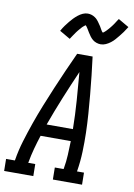

<svg xmlns="http://www.w3.org/2000/svg" viewBox="-130 -1037 767 1102"><g transform="rotate(10 253.0 -486.5)"><path d="M-26 0 -27 -70H24L25 -74Q34 -130 51 -186Q68 -242 87.5 -297.5Q107 -353 129 -408Q151 -463 174 -517.5Q197 -572 221 -626.5Q245 -681 270 -735H360Q367 -681 373 -626.5Q379 -572 384 -517.5Q389 -463 393 -408Q397 -353 398.5 -297.5Q400 -242 398 -186Q396 -130 387 -74L386 -70H427L428 0H258L257 -70H308L309 -74Q316 -114 318 -154.5Q320 -195 321 -235H145Q132 -195 121 -154.5Q110 -114 103 -74L102 -70H143L144 0ZM321 -305Q320 -388 314 -470Q308 -552 301 -634Q265 -552 231.5 -470Q198 -388 168 -305ZM213 -812 151 -848Q161 -866 171.5 -880.5Q182 -895 192 -907Q202 -919 211.5 -929Q221 -939 234 -949.5Q247 -960 261.5 -966.5Q276 -973 291 -973Q297 -973 302.5 -972Q308 -971 313 -969.5Q318 -968 323 -965.5Q328 -963 332.5 -960Q337 -957 340.5 -954Q344 -951 347.5 -947Q351 -943 354.5 -938.5Q358 -934 360.5 -930Q363 -926 366 -922Q369 -918 371.5 -914Q374 -910 377 -904.5Q380 -899 383 -894Q386 -889 388 -886Q390 -883 394 -880Q397 -882 400.5 -884.5Q404 -887 408.5 -891.5Q413 -896 415 -898Q417 -900 419.5 -903Q422 -906 425 -909Q428 -912 430.5 -915.5Q433 -919 436.5 -923Q440 -927 443 -931.5Q446 -936 449.5 -940.5Q453 -945 456 -950.5Q459 -956 463 -961.5Q467 -967 471 -973L533 -937Q522 -919 511.5 -904.5Q501 -890 491 -878Q481 -866 472 -855.5Q463 -845 450 -835Q437 -825 422.5 -818.5Q408 -812 393 -812Q380 -812 367.5 -816.5Q355 -821 346 -828.5Q337 -836 329.5 -846Q322 -856 316 -866Q310 -876 303 -887.5Q296 -899 290 -905Q287 -903 283.5 -900.5Q280 -898 275 -893.5Q270 -889 268.5 -887Q267 -885 264.5 -882Q262 -879 259 -876Q256 -873 253 -869Q250 -865 247 -861.5Q244 -858 241 -853.5Q238 -849 234.5 -844Q231 -839 227.5 -834Q224 -829 220.5 -823.5Q217 -818 213 -812Z"/></g></svg>

Font: Iosevka Curly Slab
Style: Italic
Weight: 400
Italic angle: -9°
Monospace: yes
Designer: Belleve Invis
Foundry: Belleve Invis
Version: Version 22.1.2; ttfautohint (v1.8.4)